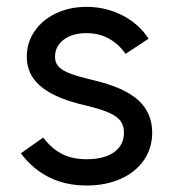

<svg xmlns="http://www.w3.org/2000/svg" viewBox="-20 -538 515 571"><path d="M42 -82 108.4 -128.9Q133.8 -95.7 164.6 -80.1Q195.3 -64.5 237.3 -64.5Q290 -64.5 319.3 -85.4Q348.6 -106.4 348.6 -143.6Q348.6 -164.1 338.9 -177.7Q329.1 -191.4 305.7 -202.1Q282.2 -212.9 241.2 -222.7L213.9 -229.5Q135.7 -250 97.7 -284.2Q59.6 -318.4 59.6 -369.1Q59.6 -411.1 83 -445.3Q106.4 -479.5 147 -498.5Q187.5 -517.6 237.3 -517.6Q293.9 -517.6 343.3 -492.7Q392.6 -467.8 421.9 -422.9L353.5 -377.9Q332 -408.2 302.7 -423.8Q273.4 -439.5 237.3 -439.5Q195.3 -439.5 169.4 -419.9Q143.6 -400.4 143.6 -369.1Q143.6 -353.5 151.9 -342.8Q160.2 -332 179.2 -323.2Q198.2 -314.5 233.4 -305.7L260.7 -298.8Q350.6 -277.3 391.6 -239.7Q432.6 -202.1 432.6 -143.6Q432.6 -97.7 408.2 -62Q383.8 -26.4 339.4 -6.3Q294.9 13.7 237.3 13.7Q175.8 13.7 127 -10.3Q78.1 -34.2 42 -82Z"/></svg>

Font: Wanted Sans Std Variable
Style: Regular
Weight: 400
Designer: Original Design by Kil Hyung-jin and Kang Hanbin, Wanted Lab, Inc;
Foundry: Wanted Lab, Inc.
Version: Version 1.003;Glyphs 3.2 (3227)